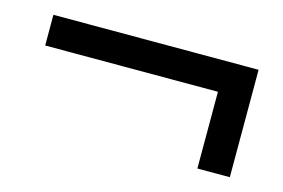

<svg xmlns="http://www.w3.org/2000/svg" viewBox="-47 -487 624 423"><g transform="rotate(15 265.0 -275.5)"><path d="M31 -328V-398H499V-153H425V-364L459 -328Z"/></g></svg>

Font: Source Serif 4 36pt
Style: Bold
Weight: 700
Designer: Frank Grießhammer
Foundry: Adobe Systems Incorporated
Version: Version 4.004;hotconv 1.0.116;makeotfexe 2.5.65601